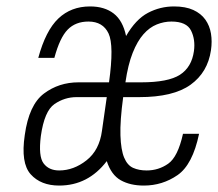

<svg xmlns="http://www.w3.org/2000/svg" viewBox="-20 -567 678 597"><path d="M427 10Q485 10 532 -22.5Q579 -55 599 -151H549Q533 -79 503 -58Q473 -37 436 -37Q412 -37 394 -45Q376 -53 366 -77Q356 -101 354.5 -146Q353 -191 363 -265H413Q519 -265 572.5 -303.5Q626 -342 636 -411Q640 -438 636 -462.5Q632 -487 618.5 -506Q605 -525 581 -536Q557 -547 521 -547Q478 -547 440 -527Q402 -507 372 -455Q362 -503 333.5 -525Q305 -547 260 -547Q201 -547 161.5 -509.5Q122 -472 99 -387H149Q166 -450 190.5 -475Q215 -500 255 -500Q300 -500 317.5 -463Q335 -426 319 -311H224Q163 -311 116.5 -276Q70 -241 57 -147Q44 -60 75.5 -25Q107 10 164 10Q209 10 246 -9Q283 -28 312 -66Q326 -23 355.5 -6.5Q385 10 427 10ZM218 -265H312L297 -160Q289 -100 249 -68.5Q209 -37 164 -37Q132 -37 115.5 -59Q99 -81 107 -144Q118 -222 149.5 -243.5Q181 -265 218 -265ZM513 -500Q560 -500 574 -472Q588 -444 583 -408Q576 -358 539.5 -334.5Q503 -311 419 -311H370Q378 -366 392.5 -402.5Q407 -439 426 -460.5Q445 -482 467.5 -491Q490 -500 513 -500Z"/></svg>

Font: Secuela Light
Style: Italic
Weight: 300
Italic angle: -8°
Designer: Fernando Haro
Foundry: deFharo
Version: Version 1.708